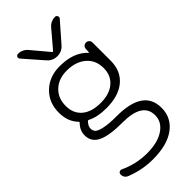

<svg xmlns="http://www.w3.org/2000/svg" viewBox="-302 -840 1110 1110"><g transform="rotate(-45 253.5 -284.5)"><path d="M88.9 -368.2Q88.9 -306.6 129.9 -272Q170.9 -237.3 245.1 -237.3Q316.4 -237.3 357.9 -272.5Q399.4 -307.6 399.4 -368.2Q399.4 -432.6 355 -470.7Q310.5 -508.8 237.3 -508.8Q170.9 -508.8 129.9 -470.2Q88.9 -431.6 88.9 -368.2ZM417 35.2Q417 -68.4 254.9 -68.4Q253.9 -68.4 252 -68.4Q144.5 -68.4 95.2 -92.8Q45.9 -117.2 45.9 -170.9Q45.9 -210.9 77.1 -242.2Q82 -247.1 76.2 -252Q33.2 -295.9 33.2 -369.1Q33.2 -451.2 87.4 -503.4Q141.6 -555.7 226.6 -555.7Q340.8 -555.7 399.4 -492.2Q400.4 -491.2 401.9 -491.7Q403.3 -492.2 403.3 -494.1L404.3 -518.6Q404.3 -529.3 412.1 -537.1Q419.9 -544.9 431.2 -544.9Q442.4 -544.9 450.2 -537.1Q458 -529.3 458 -517.6V-369.1Q458 -286.1 402.3 -239.3Q346.7 -192.4 246.1 -192.4Q174.8 -192.4 128.9 -215.8Q122.1 -219.7 117.2 -214.8Q97.7 -194.3 97.7 -174.8Q97.7 -158.2 107.4 -146.5Q117.2 -134.8 153.8 -126.5Q190.4 -118.2 256.8 -118.2Q473.6 -118.2 473.6 31.2Q473.6 111.3 409.2 159.2Q344.7 207 228.5 207Q140.6 207 59.6 174.8Q33.2 165 33.2 135.7Q33.2 126 41.5 121.1Q49.8 116.2 58.6 120.1Q140.6 158.2 228.5 158.2Q315.4 158.2 366.2 124Q417 89.8 417 35.2ZM350.6 -749Q374 -776.4 410.2 -776.4Q419.9 -776.4 423.8 -766.6Q425.8 -762.7 425.8 -759.8Q425.8 -753.9 421.9 -750L319.3 -632.8Q294.9 -605.5 258.3 -605.5Q221.7 -605.5 197.3 -632.8L94.7 -750Q90.8 -754.9 90.8 -759.8Q90.8 -763.7 91.8 -766.6Q96.7 -776.4 107.4 -776.4Q142.6 -776.4 166 -749L252.9 -645.5Q257.8 -639.6 262.7 -645.5Z"/></g></svg>

Font: Gen Jyuu Gothic Light
Style: Regular
Weight: 200
Designer: [Source Han Sans]
Ryoko NISHIZUKA  (kana & ideographs); Paul D. Hunt (Latin, Greek & Cyrillic); Wenlong ZHANG  (bopomofo
Version: Version 1.002.20150607